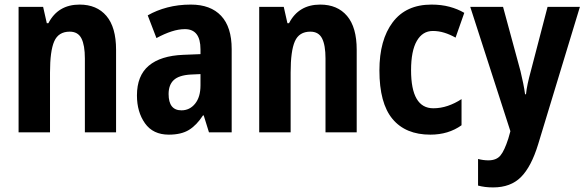

<svg xmlns="http://www.w3.org/2000/svg" viewBox="-20 -577 2550 837"><path d="M327 -557Q402 -557 444 -507.5Q486 -458 486 -360V0H350V-322Q350 -380 335 -409.5Q320 -439 284 -439Q235 -439 216.5 -397Q198 -355 198 -261V0H61V-547H168L184 -476H191Q233 -557 327 -557Z M812 -557Q898 -557 944 -508Q990 -459 990 -363V0H891L868 -74H865Q837 -31 803.5 -10.5Q770 10 716 10Q647 10 612 -39.5Q577 -89 577 -161Q577 -247 628.5 -290.5Q680 -334 779 -338L854 -341V-362Q854 -450 786 -450Q759 -450 728 -440Q697 -430 662 -411L624 -510Q662 -532 709.5 -544.5Q757 -557 812 -557ZM811 -252Q760 -249 737.5 -228Q715 -207 715 -167Q715 -96 771 -96Q807 -96 830.5 -125Q854 -154 854 -205V-254Z M1376 -557Q1451 -557 1493 -507.5Q1535 -458 1535 -360V0H1399V-322Q1399 -380 1384 -409.5Q1369 -439 1333 -439Q1284 -439 1265.5 -397Q1247 -355 1247 -261V0H1110V-547H1217L1233 -476H1240Q1282 -557 1376 -557Z M1856 10Q1748 10 1691 -58.5Q1634 -127 1634 -270Q1634 -403 1692 -480Q1750 -557 1861 -557Q1904 -557 1939.5 -547.5Q1975 -538 2004 -521L1966 -413Q1941 -427 1916.5 -434.5Q1892 -442 1867 -442Q1822 -442 1797 -398.5Q1772 -355 1772 -271Q1772 -105 1869 -105Q1901 -105 1932 -115.5Q1963 -126 1992 -145V-31Q1935 10 1856 10Z M2030 -547H2173L2249 -267Q2255 -242 2260.5 -215.5Q2266 -189 2269 -166H2273Q2275 -187 2280.5 -212.5Q2286 -238 2294 -267L2367 -547H2508L2326 52Q2296 150 2251 195Q2206 240 2130 240Q2111 240 2095 238Q2079 236 2064 232V116Q2087 122 2109 122Q2144 122 2161.5 101Q2179 80 2196 27L2205 -5Z"/></svg>

Font: Noto Sans Khmer UI Condensed
Style: Bold
Weight: 700
Width: 3
Designer: Danh Hong and the Monotype Design Team
Foundry: Monotype Imaging Inc.
Version: Version 2.002; ttfautohint (v1.8.4.7-5d5b)